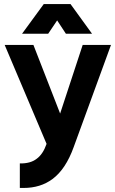

<svg xmlns="http://www.w3.org/2000/svg" viewBox="-20 -720 565 940"><path d="M259.8 -620.1Q249 -603.5 215.8 -554.7Q183.6 -554.7 87.9 -554.7Q114.3 -590.8 194.3 -700.2Q226.6 -700.2 325.2 -700.2Q351.6 -664.1 430.7 -554.7Q399.4 -554.7 302.7 -554.7Q292 -571.3 259.8 -620.1ZM384.8 -500Q419.9 -500 523.4 -500Q477.5 -375 340.8 0Q301.8 108.4 237.3 156.2Q178.7 200.2 94.7 200.2Q85.9 200.2 77.1 200.2Q77.1 160.2 77.1 80.1Q128.9 81.1 159.2 57.6Q190.4 35.2 208 -15.6Q139.6 -177.7 2.9 -500Q38.1 -500 143.6 -500Q176.8 -416 274.4 -164.1Q301.8 -248 384.8 -500Z"/></svg>

Font: LeFont
Style: Regular
Weight: 700
Designer: Leryon MEDIA
Version: Version 1.0